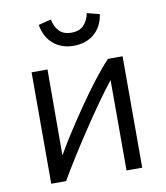

<svg xmlns="http://www.w3.org/2000/svg" viewBox="-83 -810 758 879"><g transform="rotate(-10 296.0 -370.5)"><path d="M84 0V-518H158Q158 -415 157.5 -314.5Q157 -214 157 -119Q182 -163 216.5 -216.5Q251 -270 289.5 -326Q328 -382 366.5 -432Q405 -482 439 -518H507V0H434V-420Q404 -383 366.5 -330Q329 -277 289.5 -217.5Q250 -158 214.5 -101.5Q179 -45 153 0ZM296 -604Q240 -604 202 -636Q164 -668 154 -726L213 -741Q219 -707 239 -686Q259 -665 296 -665Q333 -665 353 -686Q373 -707 380 -741L438 -726Q429 -668 391 -636Q353 -604 296 -604Z"/></g></svg>

Font: Ubuntu Sans
Style: Regular
Weight: 400
Designer: Dalton Maag Ltd
Foundry: Dalton Maag Ltd
Version: Version 1.006; ttfautohint (v1.8.4.7-5d5b)